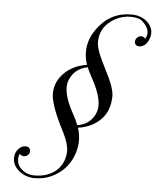

<svg xmlns="http://www.w3.org/2000/svg" viewBox="-55 -723 731 883"><g transform="rotate(5 310.5 -281.5)"><path d="M312 -147Q372.6 -156.7 395 -210.4Q417.5 -264.2 362.3 -365.2Q346.2 -394 336.9 -416.5Q277.8 -405.3 254.9 -351.6Q231.9 -297.9 287.6 -198.2Q303.7 -168.9 312 -147ZM83.5 -29.3Q106 -29.3 106 -7.8Q106 2.9 98.1 9.8Q90.3 16.6 79.1 16.6Q67.9 16.6 61 7.3Q54.7 16.6 54.7 31.2Q54.2 60.5 78.6 80.6Q102.5 100.6 134.8 100.6Q196.8 100.6 235.4 67.4Q273.9 34.2 275.9 -22.9Q275.9 -57.6 251 -107.4Q185.5 -232.4 187.5 -286.1Q189.5 -339.8 230 -378.9Q270.5 -418 332.5 -427.2Q299.3 -527.3 374 -612.3Q429.2 -675.8 515.6 -675.8Q558.1 -675.8 586.4 -652.3Q626 -619.1 609.4 -572.3Q600.6 -549.3 587.9 -541Q575.2 -532.7 565.4 -532.7Q555.7 -532.2 548.8 -538.1Q542 -543.9 543 -554.7Q543.9 -565.4 551.8 -572.3Q559.6 -580.1 570.3 -580.1Q581.1 -580.1 588.4 -569.8Q612.8 -608.9 567.9 -649.9Q551.3 -665 513.2 -665Q475.1 -665 441.9 -646.5Q375.5 -609.9 373.5 -540Q372.6 -508.3 398.4 -455.1L416.5 -418Q462.4 -332 461.4 -292Q460 -223.1 418.9 -183.6Q378.4 -144 316.4 -135.7Q338.4 -69.3 310.5 -2Q282.7 65.4 213.4 97.2Q179.2 112.8 137.7 112.8Q96.2 112.8 65.4 87.4Q34.7 62 35.6 28.3Q35.2 5.9 49.8 -11.7Q64.5 -29.3 83.5 -29.3Z"/></g></svg>

Font: PinyonScript
Style: Regular
Weight: 400
Designer: Nicole Fally
Foundry: Nicole Fally
Version: Version 1.005